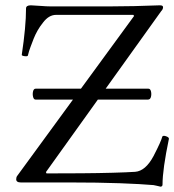

<svg xmlns="http://www.w3.org/2000/svg" viewBox="-20 -687 656 723"><path d="M585 16Q577 14 570 12.5Q563 11 558 10Q512 6 432 3Q352 0 236 0H58Q41 0 41 -12Q41 -20 45 -25L485 -627L482 -631H191Q164 -631 142 -602Q130 -587 121.5 -572Q113 -557 107 -542Q101 -526 95 -510.5Q89 -495 85 -478Q84 -474 72.5 -475.5Q61 -477 62 -481Q70 -534 74 -577.5Q78 -621 78 -655Q78 -667 96 -667Q119 -666 137 -664.5Q155 -663 167 -663H402Q440 -663 485 -664Q530 -665 582 -667Q594 -667 594 -660Q594 -652 587 -645L153 -39L155 -34Q222 -34 286.5 -34.5Q351 -35 404.5 -36.5Q458 -38 489 -40Q528 -43 558 -99Q573 -128 581 -146Q589 -164 591 -172Q593 -178 605 -174Q617 -170 616 -164Q592 -49 592 8Q592 15 585 16ZM114 -312Q107 -312 104.5 -322.5Q102 -333 104.5 -343Q107 -353 114 -353H539Q546 -353 548.5 -343Q551 -333 548.5 -322.5Q546 -312 537 -312Z"/></svg>

Font: Junicode
Style: Regular
Weight: 400
Designer: Peter S. Baker
Version: Version 2.100; ttfautohint (v1.8.4)